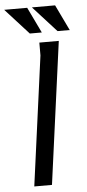

<svg xmlns="http://www.w3.org/2000/svg" viewBox="-87 -939 443 973"><g transform="rotate(-5 134.0 -452.5)"><path d="M136 -724H235L137 0H47L136 -659ZM232 -905 295 -774H233L114 -905ZM90 -905 153 -774H92L-27 -905Z"/></g></svg>

Font: Rosario Light
Style: Italic
Weight: 300
Italic angle: -8.05°
Designer: Hector Gatti
Foundry: Omnibus Type
Version: Version 1.101; ttfautohint (v1.8.1.43-b0c9)